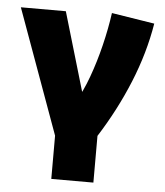

<svg xmlns="http://www.w3.org/2000/svg" viewBox="-52 -571 712 827"><g transform="rotate(5 303.5 -157.0)"><path d="M200.5 210V23L5.5 -515H200L325.5 -89.5L274.5 -127.5Q305 -177 329.2 -243.8Q353.5 -310.5 371.2 -383.2Q389 -456 398.5 -524.5L584 -495Q563 -367 510.8 -239.2Q458.5 -111.5 382.5 8V210Z"/></g></svg>

Font: Geologica Cursive ExtraBold
Style: Regular
Weight: 800
Designer: Sindre Bremnes, Frode Helland
Foundry: Monokrom Skriftforlag AS
Version: Version 1.010;gftools[0.9.28]